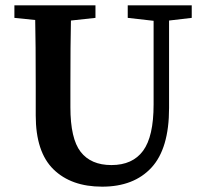

<svg xmlns="http://www.w3.org/2000/svg" viewBox="-20 -683 769 720"><path d="M699 -663V-616L614 -606V-278Q614 -126 548 -54.5Q482 17 363 17Q247 17 180.5 -48Q114 -113 114 -250V-359Q114 -525 112 -608L34 -616V-663H338V-616L246 -606Q244 -525 244 -359V-281Q244 -163 282.5 -113.5Q321 -64 398 -64Q477 -64 516.5 -117.5Q556 -171 556 -291V-605L459 -616V-663Z"/></svg>

Font: TypoPRO Source Serif Pro
Style: Regular
Weight: 600
Designer: Frank Grießhammer
Foundry: Adobe Systems Incorporated
Version: Version 1.017;PS 1.0;hotconv 1.0.79;makeotf.lib2.5.61930